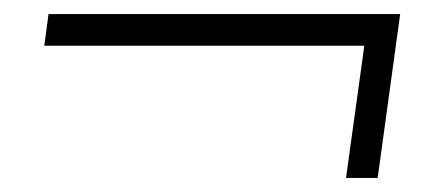

<svg xmlns="http://www.w3.org/2000/svg" viewBox="-20 -293 636 273"><path d="M472 -40 498 -228H43L49 -273H549L517 -40Z"/></svg>

Font: Plus Jakarta Sans ExtraLight
Style: Italic
Weight: 200
Italic angle: -8°
Designer: Gumpita Rahayu
Foundry: Tokotype
Version: Version 2.071; ttfautohint (v1.8.4.7-5d5b);gftools[0.9.29]